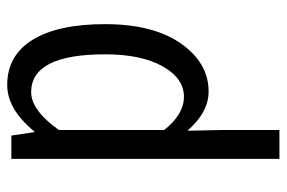

<svg xmlns="http://www.w3.org/2000/svg" viewBox="-153 -440 806 540"><g transform="rotate(-90 250.0 -170.0)"><path d="M73.2 212.9V-541H138.7L148.4 -476.6H150.4Q212.9 -552.7 281.2 -552.7Q364.3 -552.7 408.2 -481Q452.1 -409.2 452.1 -278.3Q452.1 -141.6 397.5 -64Q342.8 13.7 262.7 13.7Q204.1 13.7 152.3 -45.9L154.3 48.8V212.9ZM248 -55.7Q299.8 -55.7 333.5 -115.7Q367.2 -175.8 367.2 -277.3Q367.2 -485.4 260.7 -485.4Q210 -485.4 154.3 -407.2V-111.3Q198.2 -55.7 248 -55.7Z"/></g></svg>

Font: Gen Shin Gothic Monospace Normal
Style: Regular
Weight: 350
Designer: [Source Han Sans]
Ryoko NISHIZUKA  (kana & ideographs); Paul D. Hunt (Latin, Greek & Cyrillic); Wenlong ZHANG  (bopomofo
Version: Version 1.002.20150607